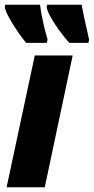

<svg xmlns="http://www.w3.org/2000/svg" viewBox="-40 -786 394 806"><path d="M-12.2 0 106 -553.2H265.1L147.9 0ZM251 -606Q229 -630.4 208.3 -658.9Q187.5 -687.5 173.1 -713.6Q158.7 -739.7 155.8 -755.9L157.7 -766.1H302.7Q305.7 -748 313.5 -711.4Q321.3 -674.8 334 -620.1L331.1 -606ZM69.8 -606Q51.8 -627.4 31.7 -657Q11.7 -686.5 -2.9 -713.9Q-17.6 -741.2 -20 -755.9L-18.1 -766.1H127.9Q131.8 -735.4 140.6 -694.6Q149.4 -653.8 159.7 -620.1L156.7 -606Z"/></svg>

Font: Open Sans Condensed ExtraBold
Style: Italic
Weight: 800
Width: 3
Italic angle: -12°
Designer: Monotype Design Team
Foundry: Monotype Imaging Inc.
Version: Version 3.003; ttfautohint (v1.8.4)